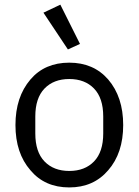

<svg xmlns="http://www.w3.org/2000/svg" viewBox="-20 -799 600 831"><path d="M279.8 12.2Q384.8 12.2 448.2 -62Q513.2 -136.2 513.2 -257.8Q513.2 -379.4 448.2 -455.1Q384.8 -527.8 279.8 -527.8Q173.8 -527.8 111.8 -455.1Q46.9 -379.4 46.9 -257.8Q46.9 -136.2 111.8 -62Q173.8 12.2 279.8 12.2ZM132.8 -221.2V-294.9Q132.8 -374.5 172.6 -415.8Q212.4 -457 279.8 -457Q347.2 -457 387 -415.8Q426.8 -374.5 426.8 -294.9V-221.2Q426.8 -141.6 387 -100.3Q347.2 -59.1 279.8 -59.1Q212.4 -59.1 172.6 -100.3Q132.8 -141.6 132.8 -221.2ZM168 -744.1 273.9 -585 326.2 -608.9 241.2 -778.8Z"/></svg>

Font: Plexus Sans
Style: Regular
Weight: 400
Version: Version 2.001;PS 002.001;hotconv 1.0.70;makeotf.lib2.5.58329